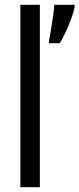

<svg xmlns="http://www.w3.org/2000/svg" viewBox="-20 -780 331 800"><path d="M146 0H65V-760H146ZM291 -750Q287 -729 276 -700Q265 -671 252.5 -644Q240 -617 229 -600H184V-611Q186 -619 189.5 -638.5Q193 -658 196.5 -681.5Q200 -705 203 -726.5Q206 -748 206 -760H291Z"/></svg>

Font: Noto Sans Sinhala ExtraCondensed
Style: Regular
Weight: 400
Width: 2
Designer: Jelle Bosma - Monotype Design Team
Foundry: Monotype Imaging Inc.
Version: Version 2.006; ttfautohint (v1.8.4.7-5d5b)